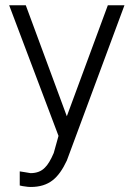

<svg xmlns="http://www.w3.org/2000/svg" viewBox="-20 -706 540 745"><path d="M239.3 -83 462.9 -685.5H398.4L239.3 -254.9L80.1 -685.5H15.6L207 -178.7L188.5 -112.3Q170.9 -71.3 154.3 -55.7Q133.8 -34.2 98.6 -34.2L75.2 -38.1L56.6 -41V13.7Q67.4 16.6 78.1 17.6Q87.9 19.5 99.6 19.5Q151.4 19.5 184.6 -6.8Q214.8 -30.3 239.3 -83Z"/></svg>

Font: Dotum
Style: Regular
Weight: 400
Version: Version 2.21